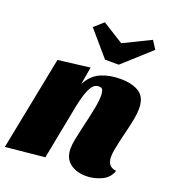

<svg xmlns="http://www.w3.org/2000/svg" viewBox="-156 -893 916 1024"><g transform="rotate(20 302.0 -381.5)"><path d="M448 20Q393 20 357 -7.5Q321 -35 321 -90Q321 -112 327 -143.5Q333 -175 341.5 -210.5Q350 -246 358 -282Q366 -318 372 -351Q378 -384 378 -409Q378 -424 374 -438.5Q370 -453 350 -453Q326 -453 311 -429.5Q296 -406 286.5 -373Q277 -340 271 -310L211 0L-11 22L94 -510L274 -532L257 -432Q285 -487 333.5 -508.5Q382 -530 445 -530Q512 -530 552 -504.5Q592 -479 592 -414Q592 -389 586.5 -358.5Q581 -328 573 -295Q565 -262 557.5 -230.5Q550 -199 544.5 -171Q539 -143 539 -122Q539 -96 551 -80Q563 -64 590 -61Q577 -19 535 0.5Q493 20 448 20ZM332 -598 211 -739 263 -785 383 -710 536 -785 566 -739 410 -598Z"/></g></svg>

Font: Sansita Swashed Light Black
Style: Regular
Weight: 900
Version: Version 1.003